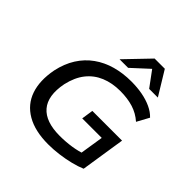

<svg xmlns="http://www.w3.org/2000/svg" viewBox="-237 -1138 1343 1343"><g transform="rotate(45 434.0 -466.5)"><path d="M437 9Q306 9 222.5 -39.5Q139 -88 108.5 -176.5Q78 -265 101 -386Q119 -469 158 -530.5Q197 -592 254.5 -633Q312 -674 383.5 -694Q455 -714 537 -714Q596 -714 647 -704.5Q698 -695 740 -675.5Q782 -656 809 -627L760 -537Q715 -577 658.5 -594.5Q602 -612 530 -612Q450 -612 386.5 -585.5Q323 -559 280.5 -505.5Q238 -452 219 -368Q192 -230 252 -160Q312 -90 452 -90Q512 -90 567 -98.5Q622 -107 669 -124L637 -78L670 -288H477L490 -375H784L733 -46Q696 -30 646 -17.5Q596 -5 541.5 2Q487 9 437 9ZM369 -765 539 -942H640L748 -765H662L578 -879L454 -765Z"/></g></svg>

Font: Nunito Sans 7pt SemiExpanded SemiBold
Style: Italic
Weight: 600
Width: 6
Italic angle: -9°
Designer: Vernon Adams
Foundry: Vernon Adams
Version: Version 3.101;gftools[0.9.27]